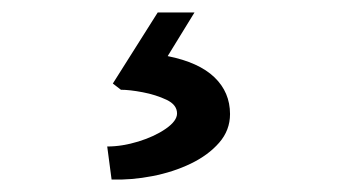

<svg xmlns="http://www.w3.org/2000/svg" viewBox="-20 -44 540 308"><path d="M152 191Q176 191 202 183Q228 175 246 162.5Q264 150 264 138Q264 124 247 116Q230 108 209 104Q188 100 174 100L161 90L233 -24H292L249 46Q299 56 324 80Q349 104 349 139Q349 165 331.5 185Q314 205 286 218.5Q258 232 224.5 238.5Q191 245 159 244Z"/></svg>

Font: Our Lexend
Style: Regular
Weight: 400
Designer: Bonnie Shaver-Troup, Thomas Jockin
Foundry: Lexend
Version: Version 1.007